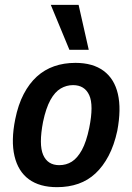

<svg xmlns="http://www.w3.org/2000/svg" viewBox="-20 -764 547 794"><path d="M216 10Q144 10 99.5 -22.5Q55 -55 40 -118.5Q25 -182 43 -271Q55 -331 78 -375Q101 -419 132.5 -447.5Q164 -476 204 -490Q244 -504 292 -504Q364 -504 408.5 -471Q453 -438 467.5 -375.5Q482 -313 465 -223Q452 -163 429 -119.5Q406 -76 375 -47Q344 -18 304 -4Q264 10 216 10ZM225 -81Q254 -81 277 -95.5Q300 -110 318.5 -143.5Q337 -177 349 -235Q368 -329 349 -370.5Q330 -412 282 -412Q255 -412 231 -398Q207 -384 188.5 -350.5Q170 -317 158 -260Q140 -166 158.5 -123.5Q177 -81 225 -81ZM267 -558 190 -744H305L347 -558Z"/></svg>

Font: Nunito Sans 10pt Condensed
Style: Bold Italic
Weight: 700
Width: 3
Italic angle: -9°
Designer: Vernon Adams
Foundry: Vernon Adams
Version: Version 3.101;gftools[0.9.27]